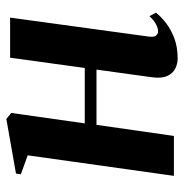

<svg xmlns="http://www.w3.org/2000/svg" viewBox="-8 -546 566 589"><g transform="rotate(-90 274.5 -251.0)"><path d="M457.5 -79Q455 -61 460.5 -54.8Q466 -48.5 473 -48.5Q482 -48.5 494.2 -54.5Q506.5 -60.5 520 -75L530.5 -55Q519 -40 499.5 -24.8Q480 -9.5 452.8 1Q425.5 11.5 389.5 11.5Q374.5 11.5 359.8 4.5Q345 -2.5 336.8 -19.8Q328.5 -37 332.5 -67.5L356 -237.5H186.5L152.5 0H30L93 -448.5L35 -469.5L37 -484.5L204.5 -514L223 -499L191 -273.5H361L392.5 -502.5H515.5Z"/></g></svg>

Font: Merriweather 144pt SemiBold
Style: Italic
Weight: 600
Italic angle: -7.8°
Version: Version 2.101